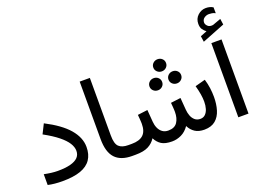

<svg xmlns="http://www.w3.org/2000/svg" viewBox="-123 -1179 2011 1480"><g transform="rotate(-20 883.0 -439.0)"><path d="M159.2 -87.9Q135.3 -87.9 107.7 -91.3Q80.1 -94.7 48.3 -101.1V-12.7Q74.7 -6.8 104.7 -3.9Q134.8 -1 166.5 -1Q258.3 -1 316.4 -21.7Q374.5 -42.5 402.3 -84Q430.2 -125.5 430.2 -186.5Q430.2 -225.1 415 -262Q399.9 -298.8 369.4 -334.5Q338.9 -370.1 292.2 -403.8Q245.6 -437.5 183.1 -469.7L144.5 -392.6Q216.8 -353 261.2 -317.1Q305.7 -281.2 326.2 -248.5Q346.7 -215.8 346.7 -185.1Q346.7 -152.8 326.2 -131.3Q305.7 -109.9 264.2 -98.9Q222.7 -87.9 159.2 -87.9Z M552.7 -677.2V-206.1Q552.7 -99.1 598.6 -49.6Q644.5 0 737.8 0H749.5V-88.9H737.8Q686.5 -88.9 661.4 -112.8Q636.2 -136.7 636.2 -205.6V-677.2Z M1123 -584.5Q1123 -563.5 1138.4 -549.1Q1153.8 -534.7 1175.3 -534.7Q1197.3 -534.7 1212.4 -549.1Q1227.5 -563.5 1227.5 -584.5Q1227.5 -606 1212.4 -620.1Q1197.3 -634.3 1175.3 -634.3Q1153.8 -634.3 1138.4 -620.1Q1123 -606 1123 -584.5ZM1201.2 -457.5Q1201.2 -436.5 1216.3 -422.1Q1231.4 -407.7 1253.4 -407.7Q1274.9 -407.7 1290 -422.1Q1305.2 -436.5 1305.2 -457.5Q1305.2 -479 1290 -493.2Q1274.9 -507.3 1253.4 -507.3Q1231.4 -507.3 1216.3 -492.9Q1201.2 -478.5 1201.2 -457.5ZM1045.4 -457.5Q1045.4 -436.5 1060.5 -422.1Q1075.7 -407.7 1097.7 -407.7Q1119.1 -407.7 1134.3 -422.1Q1149.4 -436.5 1149.4 -457.5Q1149.4 -479 1134.3 -493.2Q1119.1 -507.3 1097.7 -507.3Q1075.7 -507.3 1060.5 -492.9Q1045.4 -478.5 1045.4 -457.5ZM1065.9 0Q1105 0 1142.1 -17.6Q1179.2 -35.2 1206.5 -74.7Q1224.6 -39.1 1254.6 -19.5Q1284.7 0 1331.1 0Q1388.7 -0.5 1422.4 -29.1Q1456.1 -57.6 1470.7 -105.7Q1485.4 -153.8 1485.4 -212.4Q1485.4 -248 1480.5 -285.2Q1475.6 -322.3 1463.9 -360.8L1380.4 -338.4Q1391.6 -298.3 1397 -265.1Q1402.3 -231.9 1402.3 -204.6Q1402.3 -171.9 1394.3 -145.8Q1386.2 -119.6 1370.1 -104.2Q1354 -88.9 1330.1 -88.9Q1303.2 -88.9 1285.4 -104Q1267.6 -119.1 1258.5 -143.1Q1249.5 -167 1247.6 -193.4L1239.7 -293L1158.2 -282.7Q1160.2 -262.2 1161.1 -248.8Q1162.1 -235.4 1162.6 -225.8Q1163.1 -216.3 1163.1 -207.5Q1163.1 -155.3 1140.9 -122.1Q1118.7 -88.9 1066.9 -88.9Q1038.1 -88.9 1018.6 -103.5Q999 -118.2 988.5 -142.1Q978 -166 976.1 -193.4L968.3 -293L886.7 -282.7Q888.7 -262.2 889.6 -248.5Q890.6 -234.9 891.1 -225.6Q891.6 -216.3 891.6 -207.5Q891.6 -146 860.4 -117.4Q829.1 -88.9 766.6 -88.9H731.4V0H765.6Q831.5 0 869.6 -19.3Q907.7 -38.6 930.7 -74.7Q948.7 -38.6 979.2 -19.3Q1009.8 0 1065.9 0Z M1604 -707.5 1550.3 -686.5 1557.1 -638.7 1743.2 -712.4 1736.3 -760.7 1671.9 -737.3Q1670.4 -736.8 1669.2 -736.3Q1668 -735.8 1667 -735.8Q1639.6 -731.9 1624.8 -746.3Q1609.9 -760.7 1609.4 -775.9Q1609.4 -800.3 1627.2 -813Q1645 -825.7 1666 -825.7Q1677.2 -825.7 1690.4 -823.7Q1703.6 -821.8 1718.8 -814L1718.3 -862.3Q1704.6 -870.6 1690.2 -874.3Q1675.8 -877.9 1659.2 -877.9Q1622.1 -877.9 1593 -851.1Q1564 -824.2 1564 -782.2Q1564 -753.4 1575.7 -736.8Q1587.4 -720.2 1604 -707.5ZM1691.4 -608.9H1607.9V-0.5H1691.4Z"/></g></svg>

Font: Vazirmatn RD NL
Style: Regular
Weight: 400
Designer: Saber Rastikerdar
Foundry: Saber Rastikerdar
Version: Version 32.101